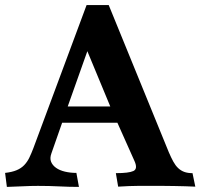

<svg xmlns="http://www.w3.org/2000/svg" viewBox="-20 -730 787 754"><path d="M224 -248 182 -128Q175 -109 180.5 -95Q186 -81 200 -71Q214 -61 235 -56Q256 -51 280 -51L290 4Q252 4 213 2Q174 0 129 0Q100 0 71 1.5Q42 3 7 4L0 -51Q27 -54 45 -61.5Q63 -69 75 -81.5Q87 -94 95 -110.5Q103 -127 111 -148L320 -710H407L643 -132Q652 -111 660.5 -95.5Q669 -80 679.5 -70Q690 -60 703.5 -55Q717 -50 736 -50L747 3Q730 2 708.5 1.5Q687 1 665 0.5Q643 0 622 0Q601 0 583 0Q551 0 521 0Q491 0 444 3L435 -50Q486 -50 504 -58.5Q522 -67 508 -98L441 -248ZM246 -312H413L323 -529Z"/></svg>

Font: Lusitana
Style: Bold
Weight: 700
Designer: Ana Paula Megda
Foundry: Ana Paula Megda
Version: Version 1.000; ttfautohint (v1.1) -l 8 -r 50 -G 200 -x 14 -D